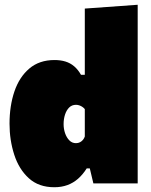

<svg xmlns="http://www.w3.org/2000/svg" viewBox="-20 -770 633 806"><path d="M208 16Q142.5 16 101 -21.8Q59.5 -59.5 39.8 -120.5Q20 -181.5 20 -251Q20 -325.5 40.5 -386Q61 -446.5 103 -482.2Q145 -518 209 -518Q234 -518 254.5 -511.8Q275 -505.5 291.2 -491.8Q307.5 -478 320 -456H336V-493Q336 -552.5 336 -611.5Q336 -670.5 336 -734L558 -750Q558 -692.5 558 -628.8Q558 -565 558 -493V-213Q558 -150 558 -101Q558 -52 558 0H372L357 -63H344Q327.5 -37 307.5 -19.5Q287.5 -2 262.8 7Q238 16 208 16ZM299 -169Q308.5 -169 316 -173Q323.5 -177 328.5 -183.2Q333.5 -189.5 336 -197V-312Q332 -317 326.2 -321Q320.5 -325 313.5 -327.5Q306.5 -330 299 -330Q282 -330 270.5 -318.8Q259 -307.5 253 -289Q247 -270.5 247 -249Q247 -229 253.2 -210.8Q259.5 -192.5 271 -180.8Q282.5 -169 299 -169Z"/></svg>

Font: Commissioner Thin Black
Style: Regular
Weight: 900
Version: Version 1.000